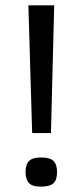

<svg xmlns="http://www.w3.org/2000/svg" viewBox="-20 -696 311 723"><path d="M171.9 -194.8H101.1L86.9 -675.8H184.1ZM194.8 -47.9Q194.8 -17.1 180.4 -5.1Q166 6.8 134.8 6.8Q100.1 6.8 88.1 -7.6Q76.2 -22 76.2 -47.9Q76.2 -77.1 89.6 -90.1Q103 -103 134.8 -103Q168 -103 181.4 -90.1Q194.8 -77.1 194.8 -47.9Z"/></svg>

Font: Lorenzo Sans
Style: Regular
Weight: 400
Foundry: Intel Corporation
Version: Version 1.00; ttfautohint (v1.5)